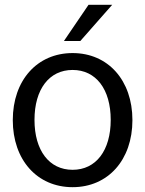

<svg xmlns="http://www.w3.org/2000/svg" viewBox="-20 -764 602 796"><path d="M281 12C428 12 529 -101 529 -266C529 -431 428 -544 281 -544C134 -544 33 -431 33 -266C33 -101 134 12 281 12ZM281 -60C184 -60 123 -140 123 -267C123 -394 184 -474 281 -474C378 -474 439 -394 439 -267C439 -140 378 -60 281 -60ZM245 -594H313L445 -744H347Z"/></svg>

Font: Ronzino
Style: Regular
Weight: 400
Designer: Nunzio Mazzaferro
Foundry: Collletttivo
Version: Version 1.000;Glyphs 3.3 (3337)